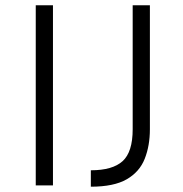

<svg xmlns="http://www.w3.org/2000/svg" viewBox="-20 -700 690 725"><path d="M180 0H115V-680H180ZM323 5V-57Q405 -57 443 -91.5Q481 -126 481 -212V-680H546V-212Q546 -150 526.5 -100.5Q507 -51 458.5 -23Q410 5 323 5Z"/></svg>

Font: Inria Sans Light
Style: Regular
Weight: 300
Designer: Black Foundry Team
Foundry: Black Foundry
Version: Version 1.2; ttfautohint (v1.8.3)